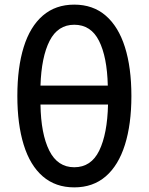

<svg xmlns="http://www.w3.org/2000/svg" viewBox="-20 -796 642 830"><path d="M301 14Q220 14 165 -33.5Q110 -81 82.5 -170Q55 -259 55 -381Q55 -504 82.5 -592.5Q110 -681 165 -728.5Q220 -776 301 -776Q382 -776 437 -728.5Q492 -681 520 -592.5Q548 -504 548 -381Q548 -259 520 -170Q492 -81 437 -33.5Q382 14 301 14ZM155 -426H446Q443 -550 408 -619.5Q373 -689 301 -689Q230 -689 194.5 -619.5Q159 -550 155 -426ZM301 -73Q374 -73 409 -145Q444 -217 447 -344H155Q157 -217 193 -145Q229 -73 301 -73Z"/></svg>

Font: Ubuntu Sans Medium
Style: Regular
Weight: 500
Designer: Dalton Maag Ltd
Foundry: Dalton Maag Ltd
Version: Version 1.006; ttfautohint (v1.8.4.7-5d5b)